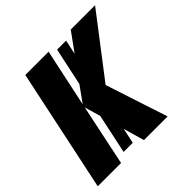

<svg xmlns="http://www.w3.org/2000/svg" viewBox="-179 -885 1055 1055"><g transform="rotate(-45 349.0 -357.0)"><path d="M261 -357 288 -264 239 -33H310L329 -122L364 0H548L429 -363L698 -714H509L430 -605L448 -689H378L331 -469L265 -377L337 -714H156L5 0H186Z"/></g></svg>

Font: Noto Sans UI SemiCondensed Black
Style: Italic
Weight: 900
Width: 4
Italic angle: -372°
Designer: Monotype Design Team
Foundry: Monotype Imaging Inc.
Version: Version 1.901